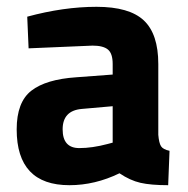

<svg xmlns="http://www.w3.org/2000/svg" viewBox="-20 -532 551 564"><path d="M445 -344V-136Q447 -112 453 -102.5Q459 -93 478 -89L474 12Q423 12 392.5 5Q362 -2 331 -23Q259 12 184 12Q29 12 29 -152Q29 -232 72 -265.5Q115 -299 204 -305L311 -313V-344Q311 -375 297 -386.5Q283 -398 252 -398L64 -390L60 -483Q167 -512 263.5 -512Q360 -512 402.5 -472Q445 -432 445 -344ZM220 -212Q164 -207 164 -152Q164 -97 213 -97Q251 -97 296 -109L311 -113V-220Z"/></svg>

Font: Titillium Web
Style: Bold
Weight: 700
Version: Version 1.001;PS 57.000;hotconv 1.0.70;makeotf.lib2.5.55311